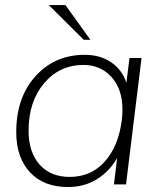

<svg xmlns="http://www.w3.org/2000/svg" viewBox="-20 -731 652 761"><path d="M312 -573.2 173.3 -710.9H239.3L338.4 -573.2ZM311 -473.6Q216.3 -473.6 154.8 -401.1Q93.3 -328.6 93.3 -212.9Q93.3 -127.9 136.7 -78.9Q180.2 -29.8 256.3 -29.8Q340.8 -29.8 395.3 -90.6Q449.7 -151.4 462.9 -255.9Q465.3 -274.4 465.3 -297.4Q465.3 -377.4 422.1 -425.5Q378.9 -473.6 311 -473.6ZM44.4 -207.5Q44.4 -344.7 120.8 -429.2Q197.3 -513.7 315.9 -513.7Q378.4 -513.7 421.9 -483.2Q465.3 -452.6 481 -402.8L493.2 -501H541L479.5 0H431.6L444.3 -105Q414.6 -52.2 364.5 -21Q314.5 10.3 249.5 10.3Q153.3 10.3 98.9 -48.1Q44.4 -106.4 44.4 -207.5Z"/></svg>

Font: Muli
Style: ExtraLightItalic
Weight: 200
Italic angle: -7°
Designer: Vernon Adams
Foundry: newtypography
Version: Version 2.0; ttfautohint (v1.00rc1.2-2d82) -l 8 -r 50 -G 200